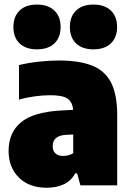

<svg xmlns="http://www.w3.org/2000/svg" viewBox="-20 -830 586 860"><path d="M190 11Q110.5 11 64.5 -34.8Q18.5 -80.5 18.5 -154Q18.5 -235 72.8 -281.2Q127 -327.5 251.5 -335L307.5 -338Q304.5 -373.5 282.2 -388.5Q260 -403.5 204.5 -403.5Q173.5 -403.5 136.2 -398.5Q99 -393.5 65 -384V-538.5Q106 -548.5 154 -553.8Q202 -559 244 -559Q336 -559 393.5 -535.8Q451 -512.5 478 -459Q505 -405.5 505 -314V0H340L325.5 -53.5H317Q297 -18 263.8 -3.5Q230.5 11 190 11ZM216 -175Q216 -154 228.5 -142.8Q241 -131.5 262.5 -131.5Q273 -131.5 285 -134.2Q297 -137 308 -144V-227.5L275 -226Q216 -222.5 216 -175ZM398.5 -609Q348.5 -609 320.8 -635.5Q293 -662 293 -709Q293 -756 320.8 -782.8Q348.5 -809.5 398.5 -809.5Q448.5 -809.5 476.5 -782.8Q504.5 -756 504.5 -709Q504.5 -662 476.5 -635.5Q448.5 -609 398.5 -609ZM145.5 -609Q95.5 -609 67.8 -635.5Q40 -662 40 -709Q40 -756 67.8 -782.8Q95.5 -809.5 145.5 -809.5Q195.5 -809.5 223.5 -782.8Q251.5 -756 251.5 -709Q251.5 -662 223.5 -635.5Q195.5 -609 145.5 -609Z"/></svg>

Font: Encode Sans SmCnd Black
Style: Regular
Weight: 900
Width: 4
Designer: Multiple Designers
Foundry: Impallari Type
Version: Version 3.002; ttfautohint (v1.8.3) -l 8 -r 50 -G 200 -x 14 